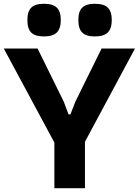

<svg xmlns="http://www.w3.org/2000/svg" viewBox="-27 -997 735 1017"><path d="M261 -242 -7 -740H172L311 -458L336 -391H346L372 -458L511 -740H688L423 -246V0H261ZM206 -804Q159 -804 138.5 -824.5Q118 -845 118 -891Q118 -936 138.5 -956.5Q159 -977 206 -977Q253 -977 274 -956.5Q295 -936 295 -891Q295 -846 274 -825Q253 -804 206 -804ZM476 -804Q429 -804 408.5 -824.5Q388 -845 388 -891Q388 -936 408.5 -956.5Q429 -977 476 -977Q523 -977 544 -956.5Q565 -936 565 -891Q565 -846 544 -825Q523 -804 476 -804Z"/></svg>

Font: Encode Sans Narrow
Style: Bold
Weight: 700
Designer: Pablo Impallari, Andres Torresi
Foundry: Pablo Impallari, Andres Torresi
Version: Version 1.000; ttfautohint (v1.00) -l 8 -r 50 -G 200 -x 14 -